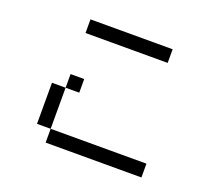

<svg xmlns="http://www.w3.org/2000/svg" viewBox="-124 -866 1247 1098"><g transform="rotate(20 500.0 -317.0)"><path d="M250 -609.4V-692.4H750V-609.4ZM167 -26.4V-276.4H250V-359.4H333V-276.4H250V-26.4ZM250 -26.4H833V57.6H250Z"/></g></svg>

Font: KH Dot Kodenmachou 12
Style: Regular
Weight: 400
Designer: Original version for X68000 by Keitarou Hiraki (http://hp.vector.co.jp/authors/VA000874/) / TrueType conversion by Homem
Version: Version 1.00.20150527